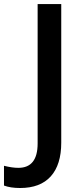

<svg xmlns="http://www.w3.org/2000/svg" viewBox="-96 -734 415 953"><path d="M3.9 199.2Q-43.9 199.2 -76.2 187V88.9Q-35.2 99.1 -4.9 99.1Q90.8 99.1 90.8 -22V-713.9H208V-25.9Q208 83.5 156 141.4Q104 199.2 3.9 199.2Z"/></svg>

Font: f3_51262          
Style: Regular
Weight: 600
Foundry: Ascender Corporation
Version: Version 1.10